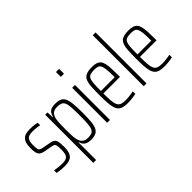

<svg xmlns="http://www.w3.org/2000/svg" viewBox="-97 -1266 1979 1979"><g transform="rotate(-45 892.5 -276.0)"><path d="M157 8Q137 8 116 6.5Q95 5 76.5 2.5Q58 0 45 -3V-40Q57 -38 70 -36Q83 -34 97.5 -32.5Q112 -31 127.5 -30Q143 -29 158 -29Q197 -29 217 -41Q237 -53 243.5 -77Q250 -101 250 -134Q250 -174 247 -193.5Q244 -213 234 -220.5Q224 -228 200 -232L109 -249Q80 -255 63.5 -268.5Q47 -282 41 -307Q35 -332 35 -372Q35 -418 44.5 -446.5Q54 -475 72 -491Q90 -507 115.5 -512.5Q141 -518 172 -518Q190 -518 209 -516.5Q228 -515 245 -512.5Q262 -510 273 -506V-469Q261 -473 244 -475.5Q227 -478 208 -479.5Q189 -481 168 -481Q139 -481 118.5 -473.5Q98 -466 87 -444Q76 -422 76 -379Q76 -344 79 -325Q82 -306 93 -298.5Q104 -291 125 -287L215 -270Q247 -265 263.5 -252Q280 -239 285.5 -212Q291 -185 291 -135Q291 -97 283.5 -69.5Q276 -42 260.5 -25Q245 -8 219 0Q193 8 157 8Z M386 191V-510H419L423 -436H427Q435 -471 451 -488.5Q467 -506 489 -512Q511 -518 538 -518Q580 -518 607 -506.5Q634 -495 648.5 -466.5Q663 -438 668.5 -386.5Q674 -335 674 -255Q674 -175 669 -123.5Q664 -72 649 -43.5Q634 -15 607.5 -3.5Q581 8 539 8Q509 8 487 0.5Q465 -7 451.5 -23Q438 -39 431 -65H427V191ZM530 -29Q563 -29 583.5 -37Q604 -45 615 -67.5Q626 -90 629.5 -135Q633 -180 633 -255Q633 -330 629.5 -375Q626 -420 615 -442.5Q604 -465 583.5 -473Q563 -481 529 -481Q490 -481 467 -462.5Q444 -444 435 -402Q430 -373 428.5 -338.5Q427 -304 427 -254Q427 -207 428.5 -172.5Q430 -138 434 -117Q444 -69 467 -49Q490 -29 530 -29Z M776 -672V-743H822V-672ZM779 0V-510H820V0Z M1075 8Q1035 8 1008 0.5Q981 -7 964 -25Q947 -43 938.5 -73Q930 -103 927 -147.5Q924 -192 924 -254Q924 -329 927.5 -379.5Q931 -430 944.5 -460.5Q958 -491 989 -504.5Q1020 -518 1073 -518Q1111 -518 1135.5 -510Q1160 -502 1174.5 -484.5Q1189 -467 1196 -436.5Q1203 -406 1205 -361.5Q1207 -317 1207 -256V-241H965Q965 -177 968.5 -135.5Q972 -94 983 -70.5Q994 -47 1017.5 -38Q1041 -29 1081 -29Q1099 -29 1119.5 -31Q1140 -33 1159.5 -36Q1179 -39 1195 -42V-5Q1182 -2 1162 1Q1142 4 1119.5 6Q1097 8 1075 8ZM1166 -257V-296Q1166 -359 1161.5 -396Q1157 -433 1146.5 -451.5Q1136 -470 1117.5 -475.5Q1099 -481 1071 -481Q1035 -481 1013.5 -474Q992 -467 981.5 -445.5Q971 -424 968 -384Q965 -344 965 -277H1185Z M1312 0V-743H1353V0Z M1608 8Q1568 8 1541 0.5Q1514 -7 1497 -25Q1480 -43 1471.5 -73Q1463 -103 1460 -147.5Q1457 -192 1457 -254Q1457 -329 1460.5 -379.5Q1464 -430 1477.5 -460.5Q1491 -491 1522 -504.5Q1553 -518 1606 -518Q1644 -518 1668.5 -510Q1693 -502 1707.5 -484.5Q1722 -467 1729 -436.5Q1736 -406 1738 -361.5Q1740 -317 1740 -256V-241H1498Q1498 -177 1501.5 -135.5Q1505 -94 1516 -70.5Q1527 -47 1550.5 -38Q1574 -29 1614 -29Q1632 -29 1652.5 -31Q1673 -33 1692.5 -36Q1712 -39 1728 -42V-5Q1715 -2 1695 1Q1675 4 1652.5 6Q1630 8 1608 8ZM1699 -257V-296Q1699 -359 1694.5 -396Q1690 -433 1679.5 -451.5Q1669 -470 1650.5 -475.5Q1632 -481 1604 -481Q1568 -481 1546.5 -474Q1525 -467 1514.5 -445.5Q1504 -424 1501 -384Q1498 -344 1498 -277H1718Z"/></g></svg>

Font: Saira ExtraCondensed ExtraLight
Style: Regular
Weight: 250
Width: 2
Designer: Hector Gatti with collaboration of the Omnibus-Type team
Foundry: Omnibus-Type
Version: Version 1.101